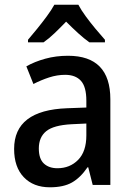

<svg xmlns="http://www.w3.org/2000/svg" viewBox="-20 -786 560 816"><path d="M269 -549Q449 -549 449 -364V0H374L355 -75H352Q322 -31 286 -10.5Q250 10 192 10Q122 10 81 -33Q40 -76 40 -153Q40 -318 266 -326L347 -329V-358Q347 -417 324 -442.5Q301 -468 257 -468Q223 -468 189 -457Q155 -446 122 -429L92 -504Q127 -524 172.5 -536.5Q218 -549 269 -549ZM284 -258Q208 -254 176.5 -228.5Q145 -203 145 -155Q145 -111 166.5 -91Q188 -71 224 -71Q277 -71 312 -106.5Q347 -142 347 -211V-261ZM313 -766Q325 -743 344.5 -716.5Q364 -690 386 -663.5Q408 -637 426 -617V-606H360Q336 -623 311.5 -645.5Q287 -668 261 -694Q236 -668 212 -645Q188 -622 165 -606H99V-617Q117 -638 138.5 -664.5Q160 -691 179.5 -717.5Q199 -744 211 -766Z"/></svg>

Font: Noto Sans Lao UI SemCond Med
Style: Regular
Weight: 500
Width: 4
Designer: Monotype Design Team
Foundry: Monotype Imaging Inc.
Version: Version 2.000; ttfautohint (v1.8.4.7-5d5b)